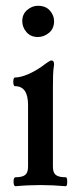

<svg xmlns="http://www.w3.org/2000/svg" viewBox="-20 -640 267 664"><path d="M111 -512Q86 -512 71.5 -529Q57 -546 57 -567Q57 -591 74 -605.5Q91 -620 111 -620Q138 -620 152.5 -603.5Q167 -587 167 -567Q167 -541 149.5 -526.5Q132 -512 111 -512ZM34 4Q29 4 27.5 -4Q26 -12 27.5 -19.5Q29 -27 34 -27Q57 -27 67 -35Q77 -43 77 -63V-277Q77 -342 32 -342Q28 -342 26.5 -349.5Q25 -357 26.5 -364.5Q28 -372 32 -372Q52 -372 81 -385Q110 -398 138 -420Q153 -431 158 -431Q167 -431 167 -417Q164 -398 163.5 -378.5Q163 -359 163 -339V-63Q163 -43 173 -35Q183 -27 207 -27Q211 -27 212 -19.5Q213 -12 212 -4Q211 4 207 4Q185 2 163.5 1Q142 0 121 0Q99 0 77 1Q55 2 34 4Z"/></svg>

Font: Junicode Two Beta Condensed Medium
Style: Regular
Weight: 500
Width: 3
Designer: Peter S. Baker
Foundry: Briery Creek Software
Version: Version 1.053; ttfautohint (v1.8.4)